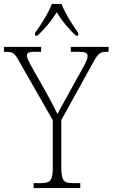

<svg xmlns="http://www.w3.org/2000/svg" viewBox="-29 -951 569 971"><path d="M148 -784V-771H161C204 -813 230 -844 258 -889C285 -844 311 -813 354 -771H367V-784C339 -822 299 -886 282 -931H233C217 -886 176 -822 148 -784ZM141 0H377V-25H341C293 -25 281 -35 281 -109V-344L445 -640C469 -683 479 -689 513 -689H520V-714H329V-689H371C406 -689 414 -681 414 -667C414 -655 408 -641 395 -617L314 -470C291 -428 272 -396 262 -374C243 -412 222 -453 198 -495L128 -619C117 -640 107 -657 107 -670C107 -681 112 -689 147 -689H179V-714H-9V-689H-1C35 -689 44 -684 66 -644L238 -343V-108C238 -35 225 -25 177 -25H141Z"/></svg>

Font: Noto Serif Bengali SemiCondensed ExtraLight
Style: Regular
Weight: 200
Width: 4
Designer: Juan Bruce, Universal Thirst, Indian Type Foundry and the Monotype Design Team.
Foundry: Monotype Imaging Inc.
Version: Version 2.003